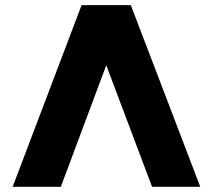

<svg xmlns="http://www.w3.org/2000/svg" viewBox="-20 -721 813 741"><path d="M752.9 0H566.9L390.1 -469.2L214.8 0H28.8L294.9 -701.2H484.9Z"/></svg>

Font: Montserrat-Arabic
Style: Bold
Weight: 700
Designer: Mohamed Gaber
Foundry: Kief Type Foundry
Version: Version 5.008;PS 005.008;hotconv 1.0.88;makeotf.lib2.5.64775